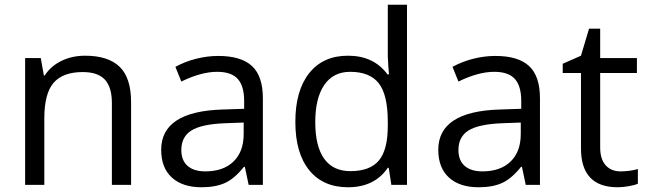

<svg xmlns="http://www.w3.org/2000/svg" viewBox="-20 -780 2732 810"><path d="M452 0V-346Q452 -412 422.5 -444Q393 -476 329 -476Q245 -476 206 -430.5Q167 -385 167 -281V0H86V-535H152L165 -462H169Q194 -501 239 -523Q284 -545 339 -545Q436 -545 484.5 -498.5Q533 -452 533 -349V0Z M1029 0 1013 -76H1009Q969 -26 929 -8Q889 10 830 10Q750 10 705 -31Q660 -72 660 -148Q660 -310 919 -318L1010 -321V-354Q1010 -417 983 -447Q956 -477 896 -477Q829 -477 745 -436L720 -498Q760 -520 807 -532Q854 -544 901 -544Q997 -544 1043 -501.5Q1089 -459 1089 -365V0ZM846 -57Q922 -57 965 -98.5Q1008 -140 1008 -215V-263L927 -260Q830 -256 787.5 -229.5Q745 -203 745 -147Q745 -103 771.5 -80Q798 -57 846 -57Z M1620 -72H1616Q1560 10 1448 10Q1343 10 1284.5 -62Q1226 -134 1226 -266Q1226 -398 1284.5 -471.5Q1343 -545 1448 -545Q1557 -545 1615 -466H1621L1618 -504L1616 -542V-760H1697V0H1631ZM1458 -58Q1541 -58 1578.5 -103Q1616 -148 1616 -249V-266Q1616 -380 1578 -428.5Q1540 -477 1457 -477Q1386 -477 1348 -421.5Q1310 -366 1310 -265Q1310 -163 1347.5 -110.5Q1385 -58 1458 -58Z M2198 0 2182 -76H2178Q2138 -26 2098 -8Q2058 10 1999 10Q1919 10 1874 -31Q1829 -72 1829 -148Q1829 -310 2088 -318L2179 -321V-354Q2179 -417 2152 -447Q2125 -477 2065 -477Q1998 -477 1914 -436L1889 -498Q1929 -520 1976 -532Q2023 -544 2070 -544Q2166 -544 2212 -501.5Q2258 -459 2258 -365V0ZM2015 -57Q2091 -57 2134 -98.5Q2177 -140 2177 -215V-263L2096 -260Q1999 -256 1956.5 -229.5Q1914 -203 1914 -147Q1914 -103 1940.5 -80Q1967 -57 2015 -57Z M2598 -57Q2619 -57 2639 -60Q2659 -63 2671 -67V-5Q2658 1 2632.5 5.5Q2607 10 2586 10Q2431 10 2431 -154V-472H2354V-511L2431 -545L2465 -659H2512V-535H2667V-472H2512V-157Q2512 -109 2535 -83Q2558 -57 2598 -57Z"/></svg>

Font: Stephens Clock
Style: Regular
Weight: 400
Designer: Peter Wiegel (catfonts.de) with slight modifications by DT1.org
Version: Version 0.9.1